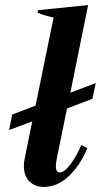

<svg xmlns="http://www.w3.org/2000/svg" viewBox="-20 -726 397 756"><path d="M204 -104Q200 -82 200 -72Q200 -47 215 -47Q234 -47 258.5 -80.5Q283 -114 300 -155L324 -143Q297 -77 252 -33.5Q207 10 151 10Q118 10 96 -11.5Q74 -33 74 -72Q74 -86 77 -101L107 -248L16 -214L28 -275L120 -310L191 -657Q153 -665 128 -676L130 -686L327 -706L257 -361L357 -399L344 -337L244 -299Z"/></svg>

Font: Trirong SemiBold
Style: Italic
Weight: 600
Italic angle: -12°
Designer: Katatrad Team
Foundry: CadsonDemak
Version: Version 1.001